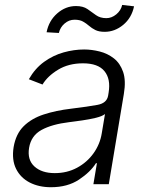

<svg xmlns="http://www.w3.org/2000/svg" viewBox="-20 -756 596 788"><path d="M188.9 12.4Q139.6 12.4 101.9 -6.9Q64.3 -26.3 46 -63Q27.7 -99.8 35.9 -152.3Q45.1 -206.3 77.2 -238.1Q109.4 -269.9 159.4 -286.2Q209.5 -302.6 272.4 -310Q342 -318.5 380.1 -325.6Q418.3 -332.7 423.7 -363.3L425.8 -376.1Q435 -431.8 408.7 -464Q382.5 -496.1 320.7 -496.1Q261.7 -496.1 218.6 -470Q175.4 -443.9 154.5 -409.1L98.4 -430.8Q123.9 -475.5 161.2 -502.3Q198.5 -529.1 241.1 -541Q283.7 -552.9 325.3 -552.9Q356.5 -552.9 389 -544.7Q421.5 -536.6 447.3 -516.5Q473 -496.4 485.3 -460.9Q497.5 -425.4 488.3 -370.4L426.5 0H363.3L377.8 -86.3H373.9Q351.2 -50.1 304.2 -18.8Q257.1 12.4 188.9 12.4ZM204.9 -45.5Q255.3 -45.5 296.3 -67.6Q337.4 -89.8 364 -127.1Q390.6 -164.4 397.7 -209.2L410.9 -288Q400.2 -279.1 373.6 -272.5Q346.9 -266 316.6 -261.7Q286.2 -257.5 263.8 -254.6Q193.2 -246.1 150.4 -222.7Q107.6 -199.2 99.4 -149.5Q91.3 -100.1 121.3 -72.8Q151.3 -45.5 204.9 -45.5ZM221.6 -620.7 171.2 -623.6Q180.4 -670.8 214.8 -701Q249.3 -731.2 291.9 -731.2Q321 -731.2 339 -718.8Q356.9 -706.3 373.9 -693.9Q391 -681.5 416.5 -681.5Q438.2 -681.5 457.2 -697.1Q476.2 -712.7 481.5 -735.8L530.2 -730.1Q520.2 -682.5 485.6 -653.9Q451 -625.4 409.8 -625.4Q386 -625.4 371.3 -632.8Q356.5 -640.3 345.2 -650.2Q333.8 -660.2 320.5 -667.6Q307.2 -675.1 285.9 -675.1Q263.1 -675.1 245 -659.4Q226.9 -643.8 221.6 -620.7Z"/></svg>

Font: Inter Light  BETA
Style: Italic
Weight: 300
Italic angle: 9.39999°
Designer: Rasmus Andersson
Foundry: rsms
Version: Version 3.011;git-f93a4a705